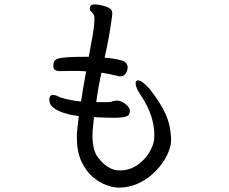

<svg xmlns="http://www.w3.org/2000/svg" viewBox="-20 -791 1040 872"><path d="M560 -484 559 -478V-477Q552 -444 525 -444Q521 -444 506 -448Q468 -457 441 -461Q427 -400 417 -327H468Q479 -327 483.5 -328.5Q488 -330 495 -332Q502 -334 510 -334H514Q532 -333 551 -317.5Q570 -302 570 -288Q570 -278 565.5 -270.5Q561 -263 544 -259.5Q527 -256 499 -256Q470 -256 407 -259L403 -220Q400 -197 400 -176Q400 -108 425 -76Q452 -40 485 -25Q503 -17 524 -17Q568 -17 602.5 -40.5Q637 -64 657.5 -98Q678 -132 680 -159Q680 -164 680.5 -168.5Q681 -173 681 -177Q681 -219 666.5 -264.5Q652 -310 617 -362Q596 -394 596 -412Q596 -426 607 -426H608Q618 -426 633 -413Q648 -400 658 -389Q709 -325 732.5 -272Q756 -219 757 -156V-154Q757 -124 739 -87Q721 -50 689 -16Q657 18 613 39.5Q569 61 518 61Q495 61 463 49.5Q431 38 400.5 12Q370 -14 349.5 -58.5Q329 -103 329 -168Q329 -187 331.5 -209Q334 -231 338 -264Q331 -265 313 -267.5Q295 -270 269 -278.5Q243 -287 223.5 -301Q204 -315 204 -338Q204 -352 212 -358Q215 -360 221 -360Q227 -360 235.5 -357Q244 -354 247 -352Q253 -348 283.5 -340.5Q314 -333 348 -330Q354 -372 371 -467Q346 -469 312 -469L252 -468Q222 -468 222 -491Q222 -501 225 -510Q228 -519 242 -524Q256 -529 285 -531Q314 -533 366 -533H383Q393 -585 400.5 -627.5Q408 -670 409 -704Q409 -723 404 -727Q401 -732 394.5 -738Q388 -744 388 -752Q388 -761 393 -766Q398 -771 410 -771Q422 -771 436 -768Q467 -761 480 -752Q490 -745 490 -728L489 -719V-718Q477 -623 455 -529Q507 -525 536 -515Q547 -512 553.5 -503Q560 -494 560 -484Z"/></svg>

Font: Moon Stars Kai
Style: Bold
Weight: 700
Designer: GuiWonder
Version: Version 1.101